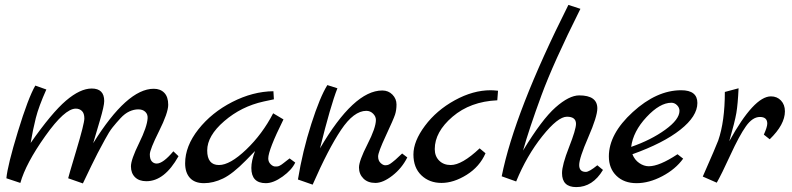

<svg xmlns="http://www.w3.org/2000/svg" viewBox="-20 -747 3229 783"><path d="M687 -130 708 -110Q651 -8 577 -8Q547 -8 530.5 -24.5Q514 -41 514 -68.5Q514 -96 547 -163Q580 -230 582 -265Q583 -281 572.5 -291Q562 -301 544 -301Q526 -301 507.5 -292.5Q489 -284 471.5 -265Q454 -246 439.5 -228Q425 -210 407.5 -177Q390 -144 378 -122Q357 -81 318 1L258 -20Q258 -23 291 -133Q324 -243 324 -264Q324 -285 314 -294.5Q304 -304 289 -304Q244 -304 164.5 -192Q85 -80 63 -1L6 -20Q11 -73 53 -210.5Q95 -348 124 -398L169 -382Q138 -313 126 -265.5Q114 -218 105 -164Q191 -287 249 -336.5Q307 -386 354 -386Q405 -386 405 -335Q405 -315 387.5 -256Q370 -197 360 -163Q498 -385 607 -385Q634 -385 650 -368.5Q666 -352 666 -319.5Q666 -287 628.5 -212Q591 -137 591 -117.5Q591 -98 599 -89Q607 -80 619 -80Q645 -80 687 -130Z M1161 -101 1184 -84Q1170 -54 1132.5 -27Q1095 0 1064 0Q1005 0 1005 -62Q1005 -91 1020 -131L983 -93Q929 -38 889.5 -19Q850 0 812 0Q774 0 754.5 -21.5Q735 -43 735 -81Q735 -151 789 -219.5Q843 -288 927 -331Q1011 -374 1095 -375L1097 -342L1055 -333Q964 -313 894.5 -253Q825 -193 825 -133.5Q825 -74 873 -74Q918 -74 984 -137Q1050 -200 1094 -285L1136 -260Q1074 -135 1074 -101Q1074 -87 1083.5 -77.5Q1093 -68 1102.5 -68Q1112 -68 1115 -69Q1118 -70 1121 -71.5Q1124 -73 1128.5 -76Q1133 -79 1136.5 -82Q1140 -85 1148 -91Q1156 -97 1161 -101Z M1620 -121 1641 -105Q1619 -61 1580.5 -31Q1542 -1 1511 -1Q1480 -1 1462 -19Q1444 -37 1444 -64Q1444 -91 1478.5 -158.5Q1513 -226 1513 -258Q1513 -272 1501.5 -283.5Q1490 -295 1474 -295Q1423 -295 1371 -217.5Q1319 -140 1255 6L1195 -15Q1214 -131 1249.5 -241.5Q1285 -352 1315 -400L1356 -387Q1328 -316 1285 -142Q1423 -378 1539 -378Q1564 -378 1580.5 -361Q1597 -344 1597 -321Q1597 -298 1591 -279.5Q1585 -261 1553.5 -193.5Q1522 -126 1522 -109Q1522 -92 1532 -82.5Q1542 -73 1551 -73Q1560 -73 1566 -76Q1572 -79 1579.5 -85Q1587 -91 1593 -96Q1599 -101 1607.5 -109.5Q1616 -118 1620 -121Z M1936 -142 1960 -122Q1936 -67 1883 -34Q1830 -1 1780.5 -1Q1731 -1 1698.5 -32Q1666 -63 1666 -117Q1666 -171 1713 -234Q1760 -297 1834.5 -338Q1909 -379 1981 -379Q1991 -379 2011 -377L2008 -338Q1898 -333 1825.5 -271Q1753 -209 1753 -139Q1753 -110 1771 -92Q1789 -74 1818 -74Q1864 -74 1936 -142Z M2416 -73 2439 -54Q2397 16 2330 16Q2272 16 2272 -41Q2272 -74 2300.5 -146.5Q2329 -219 2329 -242Q2329 -271 2292 -271Q2255 -271 2191.5 -191.5Q2128 -112 2085 -7L2026 -28Q2078 -289 2298 -727L2347 -711Q2236 -489 2188 -358Q2138 -222 2113 -133Q2190 -260 2245.5 -309Q2301 -358 2342 -358Q2416 -358 2416 -305Q2416 -272 2379 -187Q2342 -102 2342 -74Q2342 -46 2369 -46Q2383 -46 2416 -73Z M2743 -118 2766 -100Q2735 -57 2681 -28.5Q2627 0 2576 0Q2525 0 2494 -30Q2463 -60 2463 -109Q2463 -201 2560.5 -290Q2658 -379 2758 -379Q2824 -379 2824 -327Q2824 -273 2754.5 -218Q2685 -163 2559 -118Q2568 -95 2587 -82Q2606 -69 2626 -69Q2669 -69 2743 -118ZM2554 -148Q2635 -176 2693 -218Q2751 -260 2751 -295Q2751 -308 2741 -318Q2731 -328 2718 -328Q2671 -328 2616.5 -269.5Q2562 -211 2554 -148Z M3124 -354Q3149 -354 3165 -337Q3181 -320 3181 -293Q3181 -239 3119 -179L3095 -198Q3109 -229 3109 -243Q3109 -270 3079 -270Q3049 -270 3022 -232Q2995 -194 2958.5 -114.5Q2922 -35 2903 -2L2846 -27Q2901 -152 2909 -174Q2936 -252 2936 -372L2992 -387Q2989 -322 2983 -286.5Q2977 -251 2954 -171Q3055 -354 3124 -354Z"/></svg>

Font: Marck Script
Style: Regular
Weight: 400
Designer: Denis Masharov, Marck Fogel
Foundry: Denis Masharov
Version: Version 1.002